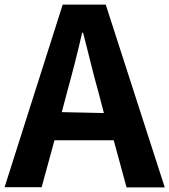

<svg xmlns="http://www.w3.org/2000/svg" viewBox="-25 -778 740 839"><path d="M-5 40H157L213 -165H472L528 41H695L437 -758H249ZM245 -288 268 -375C291 -458 314 -548 334 -635H338C361 -548 382 -456 406 -372L429 -284Z"/></svg>

Font: GenEiGothic-pro-Regular
Style: Bold
Weight: 700
Designer: Ryoko NISHIZUKA (kana & ideographs); Paul D. Hunt (Latin, Greek & Cyrillic); Wenlong ZHANG (bopomofo); Sandoll Communica
Foundry: Adobe Systems Incorporated; o_tamon
Version: Version 1.000.140830